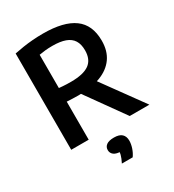

<svg xmlns="http://www.w3.org/2000/svg" viewBox="-230 -878 1136 1252"><g transform="rotate(-30 338.0 -252.0)"><path d="M73 0V-725Q104.5 -731.5 140 -737Q175.5 -742.5 213.8 -745.5Q252 -748.5 292 -748.5Q447 -748.5 524.2 -692.2Q601.5 -636 601.5 -517Q601.5 -440 564.8 -388Q528 -336 458.8 -309.8Q389.5 -283.5 291.5 -283.5Q266 -283.5 246 -284.5Q226 -285.5 204.5 -286.5V0ZM513.5 0 267.5 -344H412L661.5 0ZM293.5 -384.5Q387.5 -384.5 431.5 -416.2Q475.5 -448 475.5 -517Q475.5 -563 457.2 -592Q439 -621 401.2 -634.8Q363.5 -648.5 305 -648.5Q275 -648.5 251.2 -646Q227.5 -643.5 204.5 -639.5V-389Q220.5 -387.5 234.2 -386.5Q248 -385.5 262.2 -385Q276.5 -384.5 293.5 -384.5ZM314 243Q330 211.5 335.8 189Q341.5 166.5 341.5 143.5L365 172H354.5Q314.5 172 296.2 158Q278 144 278 121Q278 97.5 296.5 83.8Q315 70 353.5 70Q393.5 70 412.2 87.5Q431 105 431 137.5Q431 162.5 421.5 191.2Q412 220 395.5 243Z"/></g></svg>

Font: Encode Sans Condensed Thin SemiBold
Style: Regular
Weight: 600
Version: Version 3.002